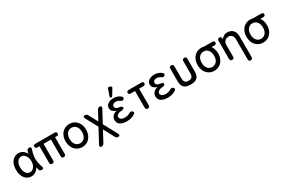

<svg xmlns="http://www.w3.org/2000/svg" viewBox="122 -2124 5440 3699"><g transform="rotate(-30 2842.0 -275.0)"><path d="M242 11Q185 11 139.5 -19.5Q94 -50 67.5 -107.5Q41 -165 41 -246Q41 -328 67.5 -385.5Q94 -443 139.5 -473.5Q185 -504 242 -504Q295 -504 337.5 -474Q380 -444 406 -397Q409 -428 418 -454Q433 -492 473 -492Q499 -492 507.5 -477.5Q516 -463 506 -438Q490 -392 479.5 -341Q469 -290 469 -246Q469 -202 479.5 -152Q490 -102 506 -55Q516 -30 509.5 -15Q503 0 481 0H473Q432 0 423 -25Q418 -42 413.5 -60.5Q409 -79 406 -95Q379 -48 336 -18.5Q293 11 242 11ZM260 -72Q296 -73 323.5 -96.5Q351 -120 367 -159.5Q383 -199 383 -246Q383 -294 367 -333Q351 -372 323.5 -396Q296 -420 260 -421Q205 -423 169.5 -375Q134 -327 134 -246Q134 -165 169.5 -117.5Q205 -70 260 -72Z M707 0Q661 0 661 -48V-417H617Q570 -417 570 -457Q568 -497 617 -497H1039Q1087 -497 1087 -457Q1085 -417 1056 -417H1008V-48Q1008 0 963 0Q917 0 917 -48V-417H752V-48Q752 0 707 0Z M1371 11Q1305 11 1253.5 -21Q1202 -53 1172.5 -111Q1143 -169 1143 -245Q1143 -322 1172.5 -379.5Q1202 -437 1253.5 -469Q1305 -501 1371 -501Q1437 -501 1488.5 -469Q1540 -437 1569.5 -379.5Q1599 -322 1599 -245Q1599 -169 1569.5 -111Q1540 -53 1488.5 -21Q1437 11 1371 11ZM1371 -73Q1432 -73 1470.5 -119Q1509 -165 1509 -245Q1509 -325 1470.5 -371Q1432 -417 1371 -417Q1310 -417 1271.5 -371Q1233 -325 1233 -245Q1233 -165 1271.5 -119Q1310 -73 1371 -73Z M2066 188Q2028 188 2010 154L1882 -85L1753 154Q1735 188 1697 188H1687Q1667 188 1662 171.5Q1657 155 1670 131L1834 -173L1690 -440Q1677 -464 1682 -480.5Q1687 -497 1707 -497H1717Q1755 -497 1773 -463L1882 -262L1990 -463Q2008 -497 2046 -497Q2072 -497 2079.5 -480.5Q2087 -464 2073 -440L1929 -173L2093 131Q2107 155 2099.5 171.5Q2092 188 2066 188Z M2365 11Q2272 11 2218 -24Q2164 -59 2164 -131Q2164 -163 2179.5 -192Q2195 -221 2224 -241Q2253 -261 2292 -265Q2249 -278 2216.5 -306Q2184 -334 2184 -384Q2184 -422 2207 -449.5Q2230 -477 2268.5 -492Q2307 -507 2353 -507Q2403 -507 2442.5 -492Q2482 -477 2511 -452Q2529 -437 2530 -421Q2531 -405 2517 -391Q2502 -377 2487 -378Q2472 -379 2452 -391Q2434 -405 2410 -415Q2386 -425 2358 -425Q2321 -425 2300.5 -408Q2280 -391 2280 -367Q2280 -335 2303.5 -317.5Q2327 -300 2382 -295Q2431 -289 2431 -257Q2431 -240 2419 -231.5Q2407 -223 2383 -220Q2327 -218 2291 -197Q2255 -176 2255 -144Q2255 -110 2285 -90.5Q2315 -71 2364 -71Q2433 -71 2479 -103Q2498 -114 2513.5 -115Q2529 -116 2545 -103Q2562 -89 2564 -73Q2566 -57 2550 -45Q2516 -19 2471.5 -4Q2427 11 2365 11ZM2359 -556Q2344 -531 2322 -540Q2300 -548 2310 -578L2360 -716Q2370 -747 2401 -735L2423 -727Q2440 -721 2443 -710Q2446 -699 2437 -685Z M2832 0Q2787 0 2787 -48V-417H2692Q2646 -417 2646 -457Q2646 -497 2693 -497H2970Q3018 -497 3018 -457Q3016 -417 2970 -417H2878V-48Q2878 0 2832 0Z M3275 11Q3182 11 3128 -24Q3074 -59 3074 -131Q3074 -163 3089.5 -192Q3105 -221 3134 -241Q3163 -261 3202 -265Q3159 -278 3126.5 -306Q3094 -334 3094 -384Q3094 -422 3117 -449.5Q3140 -477 3178.5 -492Q3217 -507 3263 -507Q3313 -507 3352.5 -492Q3392 -477 3421 -452Q3439 -437 3440 -421Q3441 -405 3427 -391Q3412 -377 3397 -378Q3382 -379 3362 -391Q3344 -405 3320 -415Q3296 -425 3268 -425Q3231 -425 3210.5 -408Q3190 -391 3190 -367Q3190 -335 3213.5 -317.5Q3237 -300 3292 -295Q3341 -289 3341 -257Q3341 -240 3329 -231.5Q3317 -223 3293 -220Q3237 -218 3201 -197Q3165 -176 3165 -144Q3165 -110 3195 -90.5Q3225 -71 3274 -71Q3343 -71 3389 -103Q3408 -114 3423.5 -115Q3439 -116 3455 -103Q3472 -89 3474 -73Q3476 -57 3460 -45Q3426 -19 3381.5 -4Q3337 11 3275 11Z M3781 12Q3704 12 3663 -11.5Q3622 -35 3606.5 -77.5Q3591 -120 3591 -175V-449Q3591 -497 3636 -497Q3682 -497 3682 -449L3683 -175Q3683 -129 3704 -100.5Q3725 -72 3781 -72Q3838 -72 3859 -100.5Q3880 -129 3880 -175L3881 -449Q3881 -497 3927 -497Q3972 -497 3972 -449V-175Q3972 -120 3956.5 -77.5Q3941 -35 3900 -11.5Q3859 12 3781 12Z M4309 11Q4243 11 4191.5 -21Q4140 -53 4110.5 -111Q4081 -169 4081 -245Q4081 -322 4110.5 -379.5Q4140 -437 4191.5 -469Q4243 -501 4309 -501Q4341 -501 4370 -493H4550Q4597 -493 4597 -454Q4597 -414 4550 -414H4486Q4510 -381 4523.5 -338.5Q4537 -296 4537 -245Q4537 -169 4507.5 -111Q4478 -53 4426.5 -21Q4375 11 4309 11ZM4309 -73Q4370 -73 4408.5 -119Q4447 -165 4447 -245Q4447 -325 4408.5 -371Q4370 -417 4309 -417Q4248 -417 4209.5 -371Q4171 -325 4171 -245Q4171 -165 4209.5 -119Q4248 -73 4309 -73Z M4709 0Q4664 0 4664 -48V-448Q4664 -496 4705 -496Q4746 -496 4748 -472L4750 -434Q4771 -464 4806.5 -486Q4842 -508 4888 -508Q4964 -508 5011.5 -459Q5059 -410 5059 -318V139Q5059 186 5014 186Q4970 186 4970 139V-300Q4970 -362 4942 -393.5Q4914 -425 4869 -425Q4818 -425 4786 -391.5Q4754 -358 4754 -302V-48Q4754 0 4709 0Z M5396 11Q5330 11 5278.5 -21Q5227 -53 5197.5 -111Q5168 -169 5168 -245Q5168 -322 5197.5 -379.5Q5227 -437 5278.5 -469Q5330 -501 5396 -501Q5428 -501 5457 -493H5637Q5684 -493 5684 -454Q5684 -414 5637 -414H5573Q5597 -381 5610.5 -338.5Q5624 -296 5624 -245Q5624 -169 5594.5 -111Q5565 -53 5513.5 -21Q5462 11 5396 11ZM5396 -73Q5457 -73 5495.5 -119Q5534 -165 5534 -245Q5534 -325 5495.5 -371Q5457 -417 5396 -417Q5335 -417 5296.5 -371Q5258 -325 5258 -245Q5258 -165 5296.5 -119Q5335 -73 5396 -73Z"/></g></svg>

Font: Zen Maru Gothic Medium
Style: Regular
Weight: 500
Designer: Yoshimichi Ohira
Foundry: Positype
Version: Version 1.001